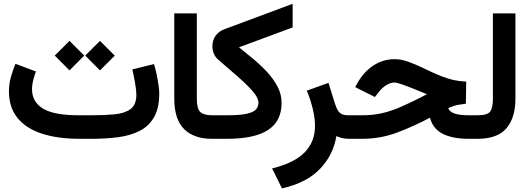

<svg xmlns="http://www.w3.org/2000/svg" viewBox="-20 -749 2854 1036"><path d="M476.1 0H410.2Q292 0 206.3 -27.8Q120.6 -55.7 74.5 -112.5Q28.3 -169.4 28.3 -255.9Q28.3 -296.4 38.8 -333.7Q49.3 -371.1 63.5 -404.8L173.8 -363.3Q166 -341.8 159.4 -316.7Q152.8 -291.5 152.8 -266.6Q153.3 -198.7 212.4 -162.8Q271.5 -127 405.3 -127H472.7Q543 -127 597.9 -132.1Q652.8 -137.2 684.3 -160.4Q715.8 -183.6 715.8 -238.3Q715.8 -259.8 709 -299.8Q702.1 -339.8 694.3 -374.5L811 -403.3Q818.8 -378.4 825.2 -347.7Q831.5 -316.9 835.4 -289.1Q839.4 -261.2 839.4 -245.6Q839.4 -165 811 -116.2Q782.7 -67.4 732.7 -42.2Q682.6 -17.1 616.7 -8.5Q550.8 0 476.1 0ZM439.9 -449.2 519.5 -528.3 599.1 -448.7 519.5 -369.1ZM275.4 -449.2 355 -528.3 434.6 -449.2 355 -369.1Z M1134.8 0H1122.6Q1026.4 0 973.4 -52.5Q920.4 -105 920.4 -217.3V-676.8H1042V-216.8Q1042 -161.6 1061.3 -144.3Q1080.6 -127 1122.6 -127H1134.8Z M1499.5 -193.4Q1499 -94.2 1425.5 -47.1Q1352.1 0 1206.1 0H1115.2V-127H1205.6Q1273.9 -127 1310.5 -135Q1347.2 -143.1 1360.8 -158.2Q1374.5 -173.3 1374.5 -194.8Q1374.5 -221.2 1342.8 -257.6Q1311 -293.9 1261.2 -337.2Q1211.4 -380.4 1157.7 -426.8Q1141.6 -440.4 1133.8 -460Q1126 -479.5 1126 -499.5Q1126 -530.3 1142.3 -554.7Q1158.7 -579.1 1189.5 -590.8L1559.1 -728.5V-601.1L1269.5 -493.7Q1305.2 -465.3 1345 -432.4Q1384.8 -399.4 1419.9 -361.8Q1455.1 -324.2 1477.3 -282.2Q1499.5 -240.2 1499.5 -193.4Z M1794.9 -14.6Q1779.3 85.4 1707.5 161.4Q1635.7 237.3 1501.5 267.6L1448.2 159.7Q1567.9 130.4 1623.8 73.2Q1679.7 16.1 1679.7 -69.3Q1679.7 -112.3 1667.2 -163.1Q1654.8 -213.9 1635.3 -259.8L1752.4 -301.8L1789.1 -184.6Q1800.3 -150.9 1815.2 -138.9Q1830.1 -127 1857.9 -127H1877V0H1863.3Q1841.8 0 1824.5 -4.4Q1807.1 -8.8 1794.9 -14.6Z M2493.7 -189.5Q2468.8 -186.5 2448.5 -182.6Q2428.2 -178.7 2398.9 -166Q2403.3 -148.4 2429.4 -137.7Q2455.6 -127 2510.3 -127H2536.6V0H2508.3Q2425.3 0 2371.1 -25.9Q2316.9 -51.8 2299.8 -113.8Q2212.4 -67.4 2122.6 -33.7Q2032.7 0 1935.5 0H1857.4V-127H1937Q1992.7 -127 2041.3 -138.2Q2089.8 -149.4 2139.6 -170.9Q2189.5 -192.4 2249 -222.7L2283.7 -240.7Q2275.4 -243.7 2264.9 -248.3Q2254.4 -252.9 2232.4 -261.7Q2183.1 -281.7 2151.6 -292.7Q2120.1 -303.7 2108.9 -303.7Q2087.4 -303.7 2064.9 -290Q2042.5 -276.4 2026.4 -255.4L2002.9 -225.6L1896.5 -278.8L1914.1 -310.1Q1946.3 -364.3 1997.1 -397Q2047.9 -429.7 2109.4 -429.7Q2144.5 -429.7 2183.3 -415.8Q2222.2 -401.9 2265.6 -380.9Q2321.8 -353.5 2359.4 -338.6Q2397 -323.7 2428 -317.1Q2459 -310.5 2495.6 -308.6Z M2517.1 0V-127H2556.6Q2610.4 -127 2625 -147.2Q2639.6 -167.5 2639.6 -216.3V-676.8H2761.2V-216.8Q2761.2 -114.3 2712.9 -57.1Q2664.6 0 2556.2 0Z"/></svg>

Font: Vazir FD-WOL
Style: Bold-FD-WOL
Weight: 700
Designer: Saber Rastikerdar
Foundry: Saber Rastikerdar
Version: Version 30.1.0